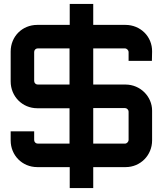

<svg xmlns="http://www.w3.org/2000/svg" viewBox="-20 -846 828 972"><path d="M452 106V0H616C691 0 750 -60 750 -135V-286C750 -357 691 -418 615 -418H452V-601H612C622 -601 631 -592 631 -582V-538H749L750 -585C751 -661 691 -720 615 -720H452V-826H333V-720H169C92 -720 34 -661 34 -585V-434C34 -358 93 -298 169 -298H332V-119H171C161 -119 153 -127 153 -137V-181H34V-135C34 -60 92 0 169 0H333V106ZM171 -418C161 -418 153 -426 153 -436V-583C153 -593 161 -601 171 -601H332V-418ZM452 -299H612C622 -299 631 -291 631 -280V-138C631 -128 622 -119 613 -119H452Z"/></svg>

Font: Orbitron SemiBold
Style: Regular
Weight: 600
Designer: Matt McInerney
Foundry: The League of Moveable Type
Version: Version 2.001